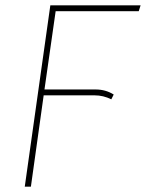

<svg xmlns="http://www.w3.org/2000/svg" viewBox="-20 -701 548 721"><path d="M189 -659 147 -365H339Q377 -365 407 -346L398 -328Q368 -343 335 -343H144L96 0H73L169 -681H508L501 -659Z"/></svg>

Font: Fira Sans Condensed Thin
Style: Italic
Weight: 250
Width: 3
Italic angle: -8°
Designer: Carrois Corporate & Edenspiekermann AG
Foundry: Carrois Corporate GbR & Edenspiekermann AG
Version: Version 4.203